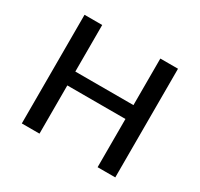

<svg xmlns="http://www.w3.org/2000/svg" viewBox="-141 -833 1047 1007"><g transform="rotate(30 383.0 -329.0)"><path d="M559 -658H666V0H559V-292H207V0H100V-658H207V-376H559Z"/></g></svg>

Font: EauTestText Semibold
Style: Regular
Weight: 600
Designer: Christian Thalmann (Catharsis Fonts)
Version: Version 0.001;PS 000.001;hotconv 1.0.88;makeotf.lib2.5.64775